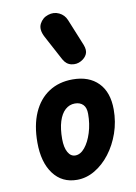

<svg xmlns="http://www.w3.org/2000/svg" viewBox="-94 -920 701 987"><g transform="rotate(-10 256.0 -426.5)"><path d="M227.5 6Q149 6 104 -54.5Q59 -115 59 -218Q59 -308 87.5 -372.8Q116 -437.5 168.8 -472Q221.5 -506.5 293.5 -506.5Q378.5 -506.5 426.8 -457.2Q475 -408 475 -317.5Q475 -253.5 454.8 -195.2Q434.5 -137 399.8 -91.8Q365 -46.5 320.5 -20.2Q276 6 227.5 6ZM187.5 -214Q187.5 -170 201.8 -144.5Q216 -119 240 -119Q267 -119 290 -147Q313 -175 327.2 -220.5Q341.5 -266 341.5 -318.5Q341.5 -351 325.8 -366.8Q310 -382.5 283.5 -382.5Q254.5 -382.5 232.8 -362.8Q211 -343 199.2 -305.2Q187.5 -267.5 187.5 -214ZM352 -591Q328.5 -578 301.5 -583.8Q274.5 -589.5 259 -618L190 -747Q168 -788.5 182.8 -817Q197.5 -845.5 227.5 -855Q257.5 -865 284.8 -852Q312 -839 323.5 -811L380.5 -671.5Q392 -642 383 -622.5Q374 -603 352 -591Z"/></g></svg>

Font: Edu VIC WA NT Hand Pre
Style: Regular
Weight: 400
Designer: Tina and Corey Anderson, Eben Sorkin, Mirko Velimirovic
Foundry: Google for Education
Version: Version 1.000